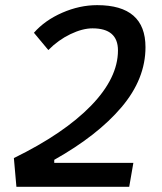

<svg xmlns="http://www.w3.org/2000/svg" viewBox="-20 -723 626 743"><path d="M43.5 0 33.7 -111.3Q227.5 -206.1 332 -313.7Q436.5 -421.4 436.5 -527.8Q436.5 -613.3 337.9 -613.3Q299.3 -613.3 252.4 -590.8Q205.6 -568.4 167 -529.3L111.3 -596.2Q153.8 -644.5 220.9 -673.8Q288.1 -703.1 356 -703.1Q543 -703.1 543 -540.5Q543 -417.5 450.2 -308.1Q357.4 -198.7 189.9 -104.5V-92.8H496.1L480 0Z"/></svg>

Font: Cascadia Mono
Style: Italic
Weight: 400
Italic angle: -10°
Monospace: yes
Designer: Aaron Bell
Foundry: Saja Typeworks
Version: Version 2404.023; ttfautohint (v1.8.4)